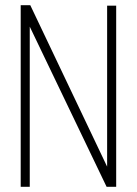

<svg xmlns="http://www.w3.org/2000/svg" viewBox="-20 -722 529 742"><path d="M60 0V-702H97L394 -78V-700H429V0H392L95 -619V0Z"/></svg>

Font: Georama SemiCondensed ExtraLight
Style: Regular
Weight: 200
Width: 4
Designer: Jean-Baptiste Levee
Foundry: Production Type
Version: Version 1.000